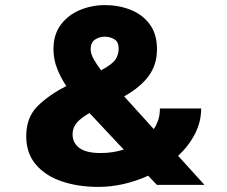

<svg xmlns="http://www.w3.org/2000/svg" viewBox="-20 -726 890 754"><path d="M366 8Q286.5 8 222.5 -13.8Q158.5 -35.5 120.8 -79.8Q83 -124 83 -191Q83 -264.5 127.2 -308.8Q171.5 -353 240.5 -388Q220 -418 205 -455Q190 -492 190 -533Q190 -591 219.2 -629.5Q248.5 -668 294.8 -687Q341 -706 392 -706Q445.5 -706 492.2 -687.8Q539 -669.5 567.8 -631Q596.5 -592.5 596.5 -532.5Q596.5 -472 563.8 -427.5Q531 -383 467.5 -347.5L584 -219Q595.5 -236 601.8 -256.2Q608 -276.5 608 -300H770Q770 -247.5 745.5 -200Q721 -152.5 679.5 -114L783 0H596L562 -36Q516 -15 466 -3.5Q416 8 366 8ZM336 -532.5Q336 -514.5 348.8 -492.2Q361.5 -470 377 -450Q420.5 -473 433.2 -492Q446 -511 446 -534Q446 -562 428.8 -572Q411.5 -582 391 -582Q371 -582 353.5 -570.8Q336 -559.5 336 -532.5ZM265 -199Q265 -164.5 291.8 -144.8Q318.5 -125 376 -125Q422 -125 466 -138.5L331.5 -282Q297.5 -263 281.2 -243.5Q265 -224 265 -199Z"/></svg>

Font: Trispace ExtraBold
Style: Regular
Weight: 800
Designer: Tyler Finck
Foundry: Etcetera Type Company
Version: Version 1.210; ttfautohint (v1.8.3)